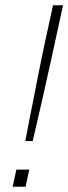

<svg xmlns="http://www.w3.org/2000/svg" viewBox="-20 -708 259 728"><path d="M76 -173Q84 -217 92.5 -259.5Q101 -302 109 -342.5Q117 -383 124 -419Q131 -455 137.5 -486Q144 -517 149 -541L181 -688H219L187 -541Q182 -517 175 -486Q168 -455 160 -419Q152 -383 143 -342.5Q134 -302 124 -259.5Q114 -217 104 -173ZM28 0 42 -65H91L77 0Z"/></svg>

Font: Saira Expanded Thin
Style: Italic
Weight: 250
Width: 7
Italic angle: -12°
Designer: Hector Gatti with collaboration of the Omnibus-Type team
Foundry: Omnibus-Type
Version: Version 1.101